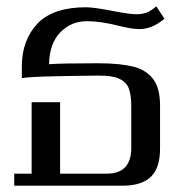

<svg xmlns="http://www.w3.org/2000/svg" viewBox="-20 -587 588 607"><path d="M25 -38C25 -38 25 0 25 0C25 0 369 0 369 0C409 0 439 -10 458 -29C477 -48 486 -78 486 -117C486 -117 486 -253 486 -253C486 -289 479 -317 465 -336C451 -355 430 -369 403 -376C375 -383 338 -387 291 -387C213 -387 161 -386 135 -384C136 -428 148 -462 171 -485C193 -508 221 -520 255 -520C284 -520 317 -515 353 -506C381 -499 404 -495 421 -495C448 -495 474 -506 500 -528C500 -528 474 -567 474 -567C462 -557 452 -550 443 -547C434 -544 423 -542 411 -542C398 -542 374 -545 338 -552C298 -560 269 -564 251 -564C183 -564 132 -547 99 -513C66 -478 49 -433 49 -377C49 -377 49 -340 49 -340C66 -343 103 -345 160 -346C217 -347 261 -348 292 -348C321 -348 342 -345 357 -338C372 -331 382 -321 387 -308C392 -295 395 -276 395 -253C395 -253 395 -120 395 -120C395 -65 369 -38 318 -38C318 -38 170 -38 170 -38C170 -38 170 -264 170 -264C170 -264 80 -264 80 -264C80 -264 80 -38 80 -38C80 -38 25 -38 25 -38Z"/></svg>

Font: BUSH 25 TRIRONG 0515 A
Style: Regular
Weight: 400
Designer: Katatrad Team
Foundry: CadsonDemak